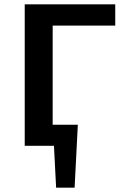

<svg xmlns="http://www.w3.org/2000/svg" viewBox="-20 -678 624 893"><path d="M225 -559V-98H342L327 195H241L231 0H95V-658H516V-559Z"/></svg>

Font: Ysabeau Infant
Style: Bold
Weight: 700
Designer: Christian Thalmann (Catharsis Fonts)
Version: Version 0.003